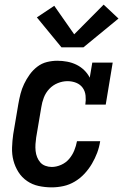

<svg xmlns="http://www.w3.org/2000/svg" viewBox="-20 -800 540 828"><path d="M203 8Q174 8 146.5 2Q119 -4 96.5 -19.5Q74 -35 59.5 -58Q45 -81 38 -107.5Q31 -134 32 -163.5Q33 -193 37 -221L59 -351Q63 -374 68.5 -395.5Q74 -417 84 -438Q94 -459 108 -478.5Q122 -498 141 -512.5Q160 -527 182.5 -532.5Q205 -538 227 -538Q249 -538 270 -534Q291 -530 309.5 -521Q328 -512 343 -497.5Q358 -483 367 -465L378 -530H466L436 -349H348Q351 -368 349 -387.5Q347 -407 336.5 -421.5Q326 -436 308.5 -443Q291 -450 271 -450Q250 -450 229 -441.5Q208 -433 192.5 -416.5Q177 -400 169 -379Q161 -358 158 -337L136 -207Q134 -193 133 -178.5Q132 -164 133.5 -149.5Q135 -135 140 -122.5Q145 -110 153.5 -100Q162 -90 175.5 -85Q189 -80 203 -80Q223 -80 243.5 -89Q264 -98 278 -114.5Q292 -131 300 -150.5Q308 -170 312 -191H412Q408 -165 399 -141Q390 -117 376.5 -94Q363 -71 344.5 -51Q326 -31 302.5 -17Q279 -3 253.5 2.5Q228 8 203 8ZM245 -596 139 -725 214 -775 300 -652 427 -780 491 -720 340 -596Z"/></svg>

Font: Iosevka Curly Slab SmBdObl
Style: Regular
Weight: 600
Italic angle: -9°
Monospace: yes
Designer: Belleve Invis
Foundry: Belleve Invis
Version: Version 11.0.0; ttfautohint (v1.8.3)